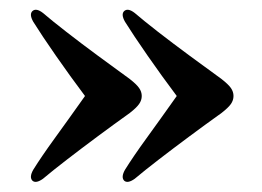

<svg xmlns="http://www.w3.org/2000/svg" viewBox="-20 -438 524 384"><path d="M447 -246Q447 -237.5 441.8 -230Q436.5 -222.5 423 -212Q391.5 -189.5 358.5 -165Q325.5 -140.5 297 -118.5Q268.5 -96.5 249.5 -80.5Q235.5 -70.5 228.5 -76.5Q221.5 -83.5 230 -98.5Q246.5 -125 273 -161.5Q299.5 -198 333.5 -246Q303.5 -286 275 -327Q246.5 -368 230 -394.5Q221.5 -409.5 228.5 -416Q236 -422.5 249.5 -412Q267 -397 296.2 -374.2Q325.5 -351.5 359 -326.8Q392.5 -302 423 -280Q436.5 -269.5 441.8 -262Q447 -254.5 447 -246ZM263.5 -246Q263.5 -237.5 258.2 -230Q253 -222.5 239.5 -212Q208 -189.5 175 -165Q142 -140.5 113.5 -118.5Q85 -96.5 66 -80.5Q52 -70.5 45 -76.5Q38 -83.5 46.5 -98.5Q63 -125 89.5 -161.5Q116 -198 150 -246Q120 -286 91.5 -327Q63 -368 46.5 -394.5Q38 -409.5 45 -416Q52.5 -422.5 66 -412Q83.5 -397 112.8 -374.2Q142 -351.5 175.5 -326.8Q209 -302 239.5 -280Q253 -269.5 258.2 -262Q263.5 -254.5 263.5 -246Z"/></svg>

Font: Fraunces 144pt S050 SemiBold
Style: Regular
Weight: 600
Version: Version 1.000; ttfautohint (v1.8.3)